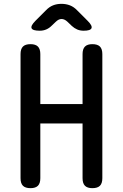

<svg xmlns="http://www.w3.org/2000/svg" viewBox="-20 -970 640 1000"><path d="M410 -327H190V-42Q190 -15 177.5 -2.5Q165 10 139 10Q112 10 99.5 -2.5Q87 -15 87 -42V-688Q87 -715 99.5 -727.5Q112 -740 139 -740Q165 -740 177.5 -727.5Q190 -715 190 -688V-428H410V-688Q410 -715 422.5 -727.5Q435 -740 461 -740Q488 -740 500.5 -727.5Q513 -715 513 -688V-42Q513 -15 500.5 -2.5Q488 10 461 10Q435 10 422.5 -2.5Q410 -15 410 -42ZM187 -810Q150 -810 144.5 -823Q139 -836 165 -862L219 -916Q236 -934 256 -942Q276 -950 300 -950Q324 -950 344.5 -942Q365 -934 382 -916L437 -861Q462 -836 456.5 -823Q451 -810 416 -810Q397 -810 382 -816.5Q367 -823 354 -835L331 -857Q316 -871 300.5 -871Q285 -871 270 -856L249 -836Q236 -823 220.5 -816.5Q205 -810 187 -810Z"/></svg>

Font: Maple Mono Normal NL Medium
Style: Regular
Weight: 500
Monospace: yes
Designer: subframe7536
Version: Version 7.000